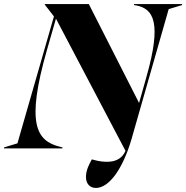

<svg xmlns="http://www.w3.org/2000/svg" viewBox="-75 -732 918 947"><path d="M-55 0H233V-5L221 -8C104 -37 52 -121 157 -487L201 -640L544 12C529 47 499 66 454 66C435 66 414 64 389 57L378 54C363 81 349 109 349 141C349 176 370 195 398 195C462 195 530 104 574 -47L757 -687L823 -707V-712H586V-707L598 -705C685 -688 721 -615 649 -359L611 -224L363 -712H146V-709L191 -651L11 -25L-55 -5Z"/></svg>

Font: Nyght Serif Bold Italic
Style: Regular
Weight: 700
Italic angle: -16°
Designer: Maksym Kobuzan
Version: Version 0.410;Glyphs 3.1.2 (3151)